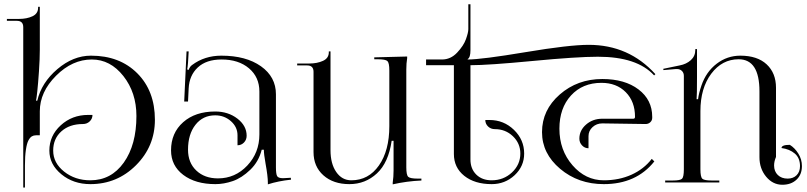

<svg xmlns="http://www.w3.org/2000/svg" viewBox="-20 -839 3713 883"><path d="M163.1 -216.8H145.5Q134.8 -216.8 126.5 -211.9Q118.2 -207 110.8 -193.4Q103.5 -179.7 99.1 -150.4Q94.7 -121.1 94.7 -78.1V23.4H86.9V-104.5V-713.9Q86.9 -743.2 57.6 -743.2H11.7V-752H67.4Q103.5 -752 129.4 -764.2Q155.3 -776.4 155.3 -803.7V-807.6H163.1V-724.6V-610.4Q163.1 -568.4 159.2 -511.2Q155.3 -454.1 151.4 -418Q147.5 -381.8 145.5 -376Q148.4 -376 151.4 -376Q170.9 -459 243.7 -521Q316.4 -583 398.4 -583Q530.3 -583 611.3 -502Q692.4 -420.9 692.4 -288.1Q692.4 -166 605.5 -79.1Q518.6 7.8 395.5 7.8Q317.4 7.8 262.2 -37.6Q207 -83 207 -146.5Q207 -214.8 259.3 -262.7Q311.5 -310.5 385.7 -310.5H405.3Q405.3 -293 392.6 -280.8Q379.9 -268.6 361.3 -268.6Q299.8 -268.6 262.2 -234.9Q224.6 -201.2 224.6 -146.5Q224.6 -89.8 274.9 -49.8Q325.2 -9.8 395.5 -9.8Q491.2 -9.8 549.3 -91.3Q607.4 -172.9 607.4 -305.7Q607.4 -413.1 547.4 -489.3Q487.3 -565.4 402.3 -565.4Q312.5 -565.4 237.8 -490.7Q163.1 -416 163.1 -327.1Z M1172.9 -418Q1172.9 -484.4 1125 -524.9Q1077.1 -565.4 999 -565.4Q928.7 -565.4 889.6 -528.8Q850.6 -492.2 847.7 -432.6L844.7 -372.1H827.1L837.9 -602.5H847.7L844.7 -550.8Q842.8 -527.3 840.8 -519.5L847.7 -517.6Q852.5 -532.2 863.3 -540Q920.9 -583 998 -583Q1111.3 -583 1180.2 -534.2Q1249 -485.4 1249 -405.3V-69.3Q1249 -39.1 1254.4 -29.3Q1259.8 -19.5 1281.2 -19.5L1300.8 -20.5L1317.4 -21.5L1318.4 -12.7Q1260.7 -6.8 1211.9 8.8V1Q1211.9 -28.3 1201.2 -86.9Q1193.4 -130.9 1193.4 -150.4H1183.6Q1169.9 -95.7 1130.9 -58.1Q1091.8 -20.5 1050.8 -6.3Q1009.8 7.8 970.7 7.8Q878.9 7.8 822.8 -34.7Q766.6 -77.1 766.6 -147.5Q766.6 -227.5 822.3 -276.9Q877.9 -326.2 969.7 -326.2Q1029.3 -326.2 1071.8 -293.5Q1114.3 -260.7 1114.3 -214.8Q1114.3 -196.3 1102.1 -183.6Q1089.8 -170.9 1072.3 -170.9V-216.8Q1072.3 -254.9 1042 -281.7Q1011.7 -308.6 969.7 -308.6Q913.1 -308.6 878.9 -265.1Q844.7 -221.7 844.7 -150.4Q844.7 -90.8 882.8 -54.7Q920.9 -18.6 982.4 -18.6Q1061.5 -18.6 1117.2 -77.6Q1172.9 -136.7 1172.9 -220.7Z M1918 -17.6V-8.8Q1850.6 -5.9 1786.1 8.8V1Q1790 -25.4 1790 -54.7V-191.4H1781.2Q1766.6 -90.8 1713.4 -41.5Q1660.2 7.8 1586.9 7.8Q1512.7 7.8 1467.3 -32.7Q1421.9 -73.2 1421.9 -139.6V-508.8Q1421.9 -538.1 1392.6 -538.1H1346.7V-546.9H1402.3Q1438.5 -546.9 1465.3 -559.1Q1492.2 -571.3 1492.2 -598.6V-602.5H1500V-519.5V-148.4Q1500 -85.9 1526.4 -47.9Q1552.7 -9.8 1595.7 -9.8Q1674.8 -9.8 1722.7 -78.1Q1770.5 -146.5 1770.5 -258.8V-514.6Q1770.5 -549.8 1761.7 -558.1Q1752.9 -566.4 1717.8 -566.4H1701.2V-575.2L1852.5 -579.1V-571.3Q1848.6 -547.9 1848.6 -519.5V-69.3Q1848.6 -34.2 1857.4 -25.9Q1866.2 -17.6 1901.4 -17.6Z M2067.4 -130.9V-539.1H1939.5V-565.4H2012.7Q2052.7 -565.4 2082.5 -597.2Q2112.3 -628.9 2123 -659.2Q2133.8 -689.5 2133.8 -705.1V-819.3H2143.6V-608.4Q2143.6 -574.2 2130.9 -567.4V-565.4Q2195.3 -565.4 2396.5 -599.1Q2597.7 -632.8 2687.5 -632.8Q2872.1 -632.8 2994.1 -498L2988.3 -492.2Q2910.2 -578.1 2729.5 -578.1Q2633.8 -578.1 2429.7 -558.6Q2225.6 -539.1 2143.6 -539.1V-105.5Q2143.6 -62.5 2170.4 -36.1Q2197.3 -9.8 2241.2 -9.8Q2295.9 -9.8 2334.5 -45.9Q2373 -82 2373 -132.8Q2373 -179.7 2338.9 -212.4Q2304.7 -245.1 2255.9 -245.1Q2237.3 -245.1 2224.6 -257.3Q2211.9 -269.5 2211.9 -287.1H2231.4Q2296.9 -287.1 2343.8 -241.7Q2390.6 -196.3 2390.6 -132.8Q2390.6 -74.2 2346.7 -33.2Q2302.7 7.8 2241.2 7.8Q2163.1 7.8 2115.2 -30.3Q2067.4 -68.4 2067.4 -130.9ZM2750 -271.5Q2723.6 -271.5 2705.1 -254.4Q2686.5 -237.3 2686.5 -212.9V-157.2Q2668.9 -157.2 2656.7 -170.4Q2644.5 -183.6 2644.5 -201.2Q2644.5 -239.3 2675.3 -266.1Q2706.1 -293 2750 -293H2892.6Q2900.4 -293 2900.4 -301.8Q2900.4 -372.1 2857.9 -415Q2815.4 -458 2746.1 -458Q2659.2 -458 2606 -399.9Q2552.7 -341.8 2552.7 -247.1Q2552.7 -148.4 2612.8 -79.1Q2672.9 -9.8 2756.8 -9.8Q2827.1 -9.8 2884.3 -35.6Q2941.4 -61.5 2977.5 -108.4L2989.3 -96.7Q2906.2 7.8 2756.8 7.8Q2639.6 7.8 2556.2 -62.5Q2472.7 -132.8 2472.7 -231.4Q2472.7 -333 2554.2 -404.3Q2635.7 -475.6 2750 -475.6Q2853.5 -475.6 2916.5 -427.7Q2979.5 -379.9 2979.5 -301.8V-296.9Q2979.5 -285.2 2970.7 -276.9Q2961.9 -268.6 2949.2 -268.6Z M3039.1 0V-8.8H3073.2Q3108.4 -8.8 3116.7 -17.1Q3125 -25.4 3125 -60.5V-490.2Q3125 -503.9 3116.2 -512.7Q3107.4 -521.5 3092.8 -521.5Q3090.8 -521.5 3088.9 -521.5L3031.2 -516.6L3030.3 -522.5L3105.5 -538.1Q3136.7 -543.9 3157.2 -562.5Q3177.7 -581.1 3177.7 -609.4V-613.3H3185.5V-485.4Q3185.5 -400.4 3183.6 -382.8H3190.4Q3193.4 -409.2 3206.1 -446.3Q3227.5 -508.8 3275.9 -545.9Q3324.2 -583 3384.8 -583Q3462.9 -583 3505.9 -543Q3548.8 -502.9 3548.8 -435.5V-117.2Q3540 -96.7 3540 -78.1Q3540 -50.8 3557.1 -34.2Q3574.2 -17.6 3602.5 -17.6Q3627.9 -17.6 3643.6 -33.2Q3659.2 -48.8 3659.2 -75.2Q3659.2 -112.3 3635.3 -132.8Q3611.3 -153.3 3574.2 -158.2Q3574.2 -172.9 3612.3 -172.9Q3634.8 -159.2 3651.4 -132.8Q3668 -106.4 3668 -75.2Q3668 -36.1 3643.1 -12.7Q3618.2 10.7 3578.1 10.7Q3534.2 10.7 3503.4 -26.4Q3472.7 -63.5 3472.7 -116.2V-418.9Q3472.7 -566.4 3377 -566.4Q3300.8 -566.4 3251 -500Q3201.2 -433.6 3201.2 -328.1V-60.5Q3201.2 -25.4 3210 -17.1Q3218.8 -8.8 3253.9 -8.8H3288.1V0Z"/></svg>

Font: FoglihtenNo07
Style: Regular
Weight: 500
Designer: gluk (gluksza@wp.pl)
Foundry: gluk (gluksza@wp.pl)
Version: Version 0.871